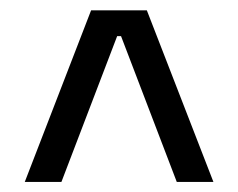

<svg xmlns="http://www.w3.org/2000/svg" viewBox="-20 -659 462 372"><path d="M156.5 -639H264.5L393.5 -306.5H322.5L214.5 -589H207L99 -306.5H28Z"/></svg>

Font: Anek Telugu
Style: Regular
Weight: 400
Designer: Omkar Bhoir (Telugu), Yesha Goshar (Latin)
Foundry: Ek Type
Version: Version 1.003